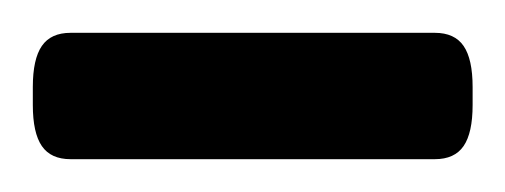

<svg xmlns="http://www.w3.org/2000/svg" viewBox="-20 -705 308 117"><path d="M0 -641V-652Q0 -669 5.5 -677Q11 -685 23 -685H245Q257 -685 262.5 -677Q268 -669 268 -652V-641Q268 -624 262.5 -616Q257 -608 245 -608H23Q11 -608 5.5 -616Q0 -624 0 -641Z"/></svg>

Font: Asap-Medium
Style: Regular
Weight: 500
Designer: Pablo Cosgaya
Foundry: Omnibus-Type
Version: Version 2.000; ttfautohint (v1.8)